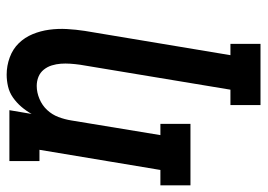

<svg xmlns="http://www.w3.org/2000/svg" viewBox="-152 -448 783 562"><g transform="rotate(-90 239.0 -166.5)"><path d="M213 205V117H258L331 -323Q333 -337 334 -351.5Q335 -366 334 -379.5Q333 -393 329 -406Q325 -419 316.5 -429.5Q308 -440 295.5 -445Q283 -450 269 -450Q250 -450 231 -442Q212 -434 198.5 -419.5Q185 -405 178 -386.5Q171 -368 168 -349L125 -88H158V0H-22V-88H23L82 -442H49V-530H198L187 -465Q196 -481 208 -495Q220 -509 235 -519.5Q250 -530 267.5 -534Q285 -538 302 -538Q328 -538 352.5 -529Q377 -520 394 -502.5Q411 -485 420.5 -462Q430 -439 433.5 -413.5Q437 -388 435.5 -361.5Q434 -335 430 -309L359 117H392V205Z"/></g></svg>

Font: Iosevka Curly Slab SmBdObl
Style: Regular
Weight: 600
Italic angle: -9°
Monospace: yes
Designer: Belleve Invis
Foundry: Belleve Invis
Version: Version 11.0.0; ttfautohint (v1.8.3)